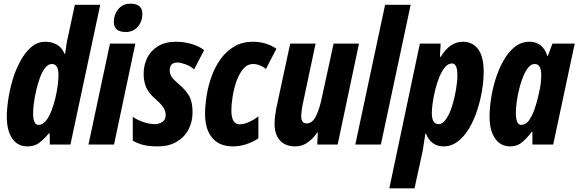

<svg xmlns="http://www.w3.org/2000/svg" viewBox="-20 -786 3145 1044"><path d="M128 10Q76 10 46.5 -33Q17 -76 17 -152Q17 -193 25 -246.5Q33 -300 49.5 -354.5Q66 -409 91.5 -455.5Q117 -502 150.5 -530.5Q184 -559 227 -559Q261 -559 289 -543.5Q317 -528 331 -493H334Q338 -521 341.5 -544.5Q345 -568 349 -583L387 -760H525L363 0H251L250 -61H246Q217 -27 192 -8.5Q167 10 128 10ZM189 -107Q211 -107 228 -127Q245 -147 258 -179.5Q271 -212 280 -248.5Q289 -285 293.5 -319.5Q298 -354 298 -378Q298 -438 262 -438Q242 -438 225.5 -417Q209 -396 197 -363Q185 -330 176.5 -293Q168 -256 164 -223.5Q160 -191 160 -171Q160 -107 189 -107Z M664 -612Q599 -612 599 -667Q599 -690 608.5 -712.5Q618 -735 638 -750.5Q658 -766 689 -766Q754 -766 754 -711Q754 -669 729 -640.5Q704 -612 664 -612ZM461 0 578 -549H716L600 0Z M839 10Q790 10 759 2Q728 -6 702 -21V-151Q729 -132 762 -121.5Q795 -111 821 -111Q846 -111 863.5 -123.5Q881 -136 881 -161Q881 -178 871.5 -196.5Q862 -215 829 -244Q787 -280 774 -313Q761 -346 761 -383Q761 -432 780.5 -471.5Q800 -511 839.5 -535Q879 -559 937 -559Q982 -559 1022.5 -546.5Q1063 -534 1090 -514L1036 -409Q1013 -428 987 -437Q961 -446 945 -446Q903 -446 903 -404Q903 -386 911 -371.5Q919 -357 952 -329Q989 -297 1008 -265Q1027 -233 1027 -175Q1027 -124 1005 -82Q983 -40 940.5 -15Q898 10 839 10Z M1246 10Q1173 10 1134 -36.5Q1095 -83 1095 -165Q1095 -214 1104 -268.5Q1113 -323 1132 -374.5Q1151 -426 1181.5 -467.5Q1212 -509 1255 -534Q1298 -559 1355 -559Q1427 -559 1483 -521L1426 -411Q1412 -423 1393 -430.5Q1374 -438 1357 -438Q1324 -438 1301.5 -410.5Q1279 -383 1265 -342Q1251 -301 1244.5 -258.5Q1238 -216 1238 -186Q1238 -110 1283 -110Q1326 -110 1385 -153V-34Q1360 -16 1322.5 -3Q1285 10 1246 10Z M1586 10Q1531 10 1502 -22.5Q1473 -55 1473 -113Q1473 -131 1475.5 -152.5Q1478 -174 1482 -196L1558 -549H1696L1629 -233Q1618 -184 1618 -153Q1618 -115 1648 -115Q1679 -115 1699 -156.5Q1719 -198 1732 -264L1794 -549H1932L1816 0H1705L1708 -65H1705Q1681 -31 1651.5 -10.5Q1622 10 1586 10Z M1912 0 2074 -760H2213L2051 0Z M2097 238 2263 -549H2376L2372 -477H2376Q2404 -521 2433.5 -540Q2463 -559 2498 -559Q2549 -559 2579.5 -519Q2610 -479 2610 -396Q2610 -349 2601 -294Q2592 -239 2574.5 -185.5Q2557 -132 2530.5 -87.5Q2504 -43 2469 -16.5Q2434 10 2391 10Q2357 10 2332.5 -8.5Q2308 -27 2296 -60H2293Q2289 -33 2285 -9Q2281 15 2279 31L2234 238ZM2365 -111Q2387 -111 2406 -139Q2425 -167 2438.5 -210Q2452 -253 2459.5 -298.5Q2467 -344 2467 -377Q2467 -441 2438 -441Q2417 -441 2400 -421Q2383 -401 2369.5 -368.5Q2356 -336 2347 -299.5Q2338 -263 2333 -229Q2328 -195 2328 -172Q2328 -111 2365 -111Z M2754 10Q2702 10 2672 -33Q2642 -76 2642 -152Q2642 -195 2650 -249Q2658 -303 2675 -357Q2692 -411 2718 -457Q2744 -503 2779 -531Q2814 -559 2860 -559Q2892 -559 2917.5 -541Q2943 -523 2956 -482H2959L2984 -549H3105L2988 0H2875V-69H2871Q2845 -34 2818.5 -12Q2792 10 2754 10ZM2814 -107Q2839 -107 2856.5 -131.5Q2874 -156 2886 -191Q2898 -226 2906 -259Q2917 -305 2920 -331.5Q2923 -358 2923 -378Q2923 -438 2887 -438Q2868 -438 2852.5 -419Q2837 -400 2824.5 -369Q2812 -338 2803 -302Q2794 -266 2789.5 -231.5Q2785 -197 2785 -172Q2785 -107 2814 -107Z"/></svg>

Font: Noto Sans ExtraCondensed ExtraBold
Style: Italic
Weight: 800
Width: 2
Italic angle: -12°
Designer: Monotype Design Team
Foundry: Monotype Imaging Inc.
Version: Version 2.013; ttfautohint (v1.8.4.7-5d5b)